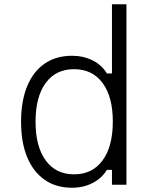

<svg xmlns="http://www.w3.org/2000/svg" viewBox="-20 -868 740 902"><path d="M318 14Q243 14 189.5 -23.5Q136 -61 107.5 -130Q79 -199 79 -296Q79 -393 107.5 -462.5Q136 -532 189.5 -569Q243 -606 318 -606Q372 -606 415.5 -584Q459 -562 482 -523H506V-848H574V0H506V-70H482Q459 -31 415.5 -8.5Q372 14 318 14ZM328 -49Q414 -49 462 -114.5Q510 -180 510 -297Q510 -413 462 -478Q414 -543 328 -543Q242 -543 194.5 -478Q147 -413 147 -296Q147 -180 194.5 -114.5Q242 -49 328 -49Z"/></svg>

Font: Martian Mono SemiExpanded ExtraLight
Style: Regular
Weight: 250
Monospace: yes
Version: Version 0.930